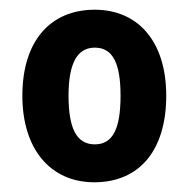

<svg xmlns="http://www.w3.org/2000/svg" viewBox="-20 -742 390 395"><path d="M322 -545C322 -659 262 -722 175 -722C83 -722 26 -657 26 -545C26 -435 84 -367 174 -367C267 -367 322 -433 322 -545ZM121 -545C121 -612 139 -644 175 -644C212 -644 228 -612 228 -545C228 -477 212 -445 175 -445C138 -445 121 -477 121 -545Z"/></svg>

Font: Noto Sans Gujarati UI Condensed
Style: Bold
Weight: 700
Width: 3
Designer: Jelle Bosma - Monotype Design Team, Universal Thirst
Foundry: Monotype Imaging Inc.
Version: Version 2.106